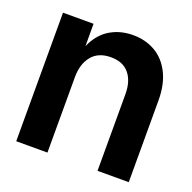

<svg xmlns="http://www.w3.org/2000/svg" viewBox="-106 -679 788 786"><g transform="rotate(20 288.0 -286.0)"><path d="M176.6 -560V-382.8L179.5 -380V0H43.5V-560ZM345.7 -572Q399.3 -572 441.8 -547.7Q484.3 -523.4 509 -474.6Q533.7 -425.7 533.7 -355.8V0H397.7V-334.2Q397.7 -390.3 370.8 -423Q343.9 -455.8 291 -455.8Q236.3 -455.8 207.9 -420.9Q179.5 -386.1 179.5 -328.6L158.3 -358.6Q158.3 -428.1 182.9 -476Q207.4 -524 249.8 -548Q292.2 -572 345.7 -572Z"/></g></svg>

Font: TASA Explorer VF
Style: Regular
Weight: 400
Designer: Weizhong Zhang
Foundry: Local Remote
Version: Version 1.000;Glyphs 3.2 (3192)